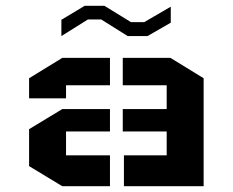

<svg xmlns="http://www.w3.org/2000/svg" viewBox="-20 -639 800 660"><path d="M80 -195 194 -264H358V-187H207V-105H358V1H194L80 -68ZM80 -301V-370L194 -440H358V-346H207V-301ZM680 -370 566 -440H402V-346H553V-264H402V-187H553V-105H406V1H680ZM567 -616V-561L487 -515H419L328 -572H282L191 -515V-571L271 -619H339L430 -563H476L567 -616Z"/></svg>

Font: Wallpoet
Style: Regular
Weight: 400
Designer: Lars Berggren
Foundry: Lars Berggren
Version: Version 1.000